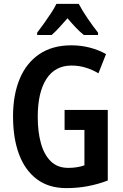

<svg xmlns="http://www.w3.org/2000/svg" viewBox="-20 -957 630 987"><path d="M312 -392H534V-29Q484 -10 431.5 0Q379 10 321 10Q231 10 170 -35.5Q109 -81 78 -163.5Q47 -246 47 -359Q47 -469 81 -551Q115 -633 182 -678.5Q249 -724 346 -724Q397 -724 442.5 -712Q488 -700 525 -679L486 -580Q455 -599 420 -609.5Q385 -620 348 -620Q263 -620 218.5 -551Q174 -482 174 -356Q174 -279 190.5 -220Q207 -161 241.5 -127.5Q276 -94 331 -94Q355 -94 376 -97.5Q397 -101 414 -107V-289H312ZM385 -937Q402 -904 430 -863Q458 -822 484 -789V-777H411Q391 -793 370 -815Q349 -837 327 -863Q304 -837 283.5 -814.5Q263 -792 245 -777H171V-789Q187 -810 206 -836.5Q225 -863 242.5 -889.5Q260 -916 270 -937Z"/></svg>

Font: Avrile Sans Condensed SemiBold
Style: Regular
Weight: 600
Width: 3
Designer: Monotype Design Team
Foundry: Monotype Imaging Inc.
Version: Version 2.001;September 10, 2019;FontCreator 11.5.0.2425 64-